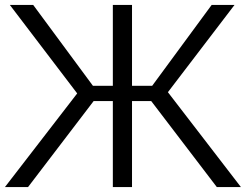

<svg xmlns="http://www.w3.org/2000/svg" viewBox="-27 -761 1000 781"><path d="M432 0H510V-350H588L855 0H953L656 -386L927 -741H834L592 -412H510V-741H432V-412H351L108 -741H13L287 -381L-7 0H87L354 -350H432Z"/></svg>

Font: Cheyenne Sans Light
Style: Regular
Weight: 300
Designer: The Public Sans project authors (U.S. Web Design System), Libre Franklin designed by Pablo Impallari and Rodrigo Fuenzal
Foundry: The Cheyenne Sans Project Authors
Version: Version 2.007